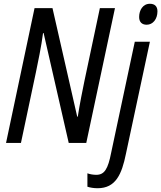

<svg xmlns="http://www.w3.org/2000/svg" viewBox="-20 -757 854 1017"><path d="M757 -626C790 -626 814 -656 814 -697C814 -723 800 -737 774 -737C736 -737 717 -702 717 -667C717 -640 732 -626 757 -626ZM12 0H91L170 -373C180 -421 200 -516 208 -582H211L344 0H437L589 -714H509L427 -327C417 -279 402 -204 392 -139H389L258 -714H163ZM497 240C593 240 625 166 647 58L774 -536H694L569 51C552 139 533 169 490 169C474 169 456 166 443 161V232C458 237 477 240 497 240Z"/></svg>

Font: Noto Sans Condensed
Style: Italic
Weight: 400
Width: 3
Italic angle: -12°
Designer: Monotype Design Team
Foundry: Monotype Imaging Inc.
Version: Version 2.013